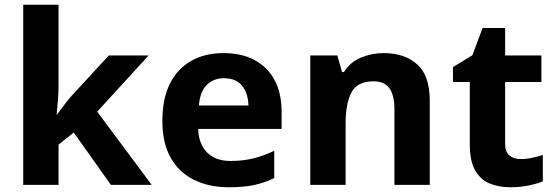

<svg xmlns="http://www.w3.org/2000/svg" viewBox="-20 -780 2342 810"><path d="M227 -420Q227 -389 224.5 -358.5Q222 -328 219 -297H221Q231 -311 241.5 -325Q252 -339 263 -353Q274 -367 286 -380L439 -546H607L390 -309L620 0H448L291 -221L227 -170V0H78V-760H227Z M923 -556Q999 -556 1053.5 -527Q1108 -498 1138 -443Q1168 -388 1168 -308V-236H816Q818 -173 853.5 -137Q889 -101 952 -101Q1005 -101 1048 -111.5Q1091 -122 1137 -144V-29Q1097 -9 1052.5 0.5Q1008 10 945 10Q863 10 800 -20.5Q737 -51 701 -113Q665 -175 665 -269Q665 -365 697.5 -428.5Q730 -492 788 -524Q846 -556 923 -556ZM924 -450Q881 -450 852.5 -422Q824 -394 819 -335H1028Q1027 -385 1002 -417.5Q977 -450 924 -450Z M1599 -556Q1687 -556 1740 -508.5Q1793 -461 1793 -356V0H1644V-319Q1644 -378 1623 -407.5Q1602 -437 1556 -437Q1488 -437 1463 -390.5Q1438 -344 1438 -257V0H1289V-546H1403L1423 -476H1431Q1457 -518 1502.5 -537Q1548 -556 1599 -556Z M2176 -109Q2201 -109 2224 -114Q2247 -119 2270 -126V-15Q2246 -5 2210.5 2.5Q2175 10 2133 10Q2084 10 2045.5 -6Q2007 -22 1984.5 -61.5Q1962 -101 1962 -171V-434H1891V-497L1973 -547L2016 -662H2111V-546H2264V-434H2111V-171Q2111 -140 2129 -124.5Q2147 -109 2176 -109Z"/></svg>

Font: Noto Sans Adlam
Style: Regular
Weight: 400
Designer: Mark Jamra, Neil Patel
Foundry: JamraPatel LLC
Version: Version 3.001